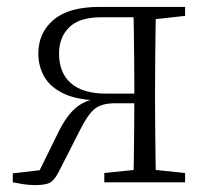

<svg xmlns="http://www.w3.org/2000/svg" viewBox="-20 -528 602 556"><path d="M268 -508H516V-482L407 -470L399 -478H273Q210 -478 180.5 -449Q151 -420 151 -373Q151 -317 185.5 -287Q220 -257 286 -257H399V-229H314Q274 -229 254 -212.5Q234 -196 212 -152L154 -38Q141 -11 128.5 -1.5Q116 8 82 8Q65 8 48.5 5.5Q32 3 17 0V-26L120 -38L86 -17L149 -145Q173 -194 201 -217Q229 -240 275 -245L270 -237Q205 -238 165.5 -256.5Q126 -275 108.5 -305.5Q91 -336 91 -373Q91 -433 135 -470.5Q179 -508 268 -508ZM366 0Q367 -24 367.5 -65Q368 -106 368.5 -152Q369 -198 369 -237V-283Q369 -316 368.5 -359.5Q368 -403 367.5 -443.5Q367 -484 366 -508H432Q431 -484 430.5 -443.5Q430 -403 429.5 -359.5Q429 -316 429 -283V-226Q429 -192 429.5 -148.5Q430 -105 430.5 -64.5Q431 -24 432 0ZM282 0V-27L389 -38H411L516 -27V0Z"/></svg>

Font: Noto Serif HK
Style: Regular
Weight: 200
Designer: Ryoko NISHIZUKA 西塚涼子 (kana & ideographs); Frank Grießhammer (Latin, Greek & Cyrillic); Wenlong ZHANG 张文龙 (bopomofo); San
Foundry: Adobe
Version: Version 2.001;hotconv 1.1.0;makeotfexe 2.6.0